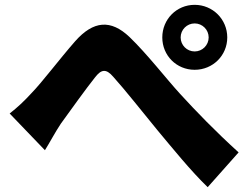

<svg xmlns="http://www.w3.org/2000/svg" viewBox="-20 -764 1040 795"><path d="M20 -294 166 -142C185 -172 208 -216 232 -252C271 -306 337 -398 373 -443C399 -477 419 -481 449 -446C497 -393 571 -299 631 -226C692 -153 771 -55 840 11L968 -133C870 -222 792 -303 726 -375C670 -436 589 -541 516 -611C439 -684 367 -679 291 -593C227 -520 154 -423 111 -379C79 -344 53 -320 20 -294ZM728 -609C728 -641 754 -667 786 -667C818 -667 844 -641 844 -609C844 -577 818 -551 786 -551C754 -551 728 -577 728 -609ZM652 -609C652 -534 711 -475 786 -475C861 -475 921 -534 921 -609C921 -684 861 -744 786 -744C711 -744 652 -684 652 -609Z"/></svg>

Font: Noto Sans KR Black
Style: Regular
Weight: 900
Designer: Ryoko NISHIZUKA 西塚涼子 (kana, bopomofo & ideographs); Paul D. Hunt (Latin, Greek & Cyrillic); Sandoll Communications 산돌커뮤니
Foundry: Adobe
Version: Version 2.004;hotconv 1.0.118;makeotfexe 2.5.65603